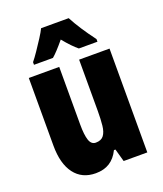

<svg xmlns="http://www.w3.org/2000/svg" viewBox="-142 -859 814 961"><g transform="rotate(-20 264.5 -378.0)"><path d="M479 -553V0H353L334 -68H326Q307 -29 276.5 -9.5Q246 10 202 10Q129 10 89 -43Q49 -96 49 -193V-553H211V-246Q211 -191 220.5 -162.5Q230 -134 254 -134Q283 -134 296.5 -152Q310 -170 313.5 -203Q317 -236 317 -280V-553ZM339 -766Q373 -701 434 -620V-606H335Q305 -630 265 -679Q221 -626 197 -606H96V-620Q110 -637 129 -665Q148 -693 166 -721Q184 -749 192 -766Z"/></g></svg>

Font: Noto Sans Gurmukhi UI ExtraCondensed Black
Style: Regular
Weight: 900
Width: 2
Designer: Jelle Bosma - Monotype Design Team
Foundry: Monotype Imaging Inc.
Version: Version 2.004; ttfautohint (v1.8.4.7-5d5b)